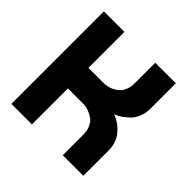

<svg xmlns="http://www.w3.org/2000/svg" viewBox="-158 -741 881 881"><g transform="rotate(45 283.0 -300.0)"><path d="M33.2 -600.1H166.5V-366.7H266.6Q268.6 -366.7 272.2 -366.9Q275.9 -367.2 286.4 -369.1Q296.9 -371.1 306.2 -374.5Q315.4 -377.9 327.1 -385.5Q338.9 -393.1 347.2 -403.1Q355.5 -413.1 361.1 -429.7Q366.7 -446.3 366.7 -466.8V-600.1H500V-433.1Q500 -405.3 489.7 -381.1Q479.5 -356.9 464.8 -342.8Q450.2 -328.6 435.3 -318.1Q420.4 -307.6 410.2 -303.7L399.9 -299.8Q401.9 -299.3 405.5 -297.9Q409.2 -296.4 419.7 -291Q430.2 -285.6 439.5 -279.1Q448.7 -272.5 460.4 -261Q472.2 -249.5 480.5 -236.6Q488.8 -223.6 494.4 -205.3Q500 -187 500 -166.5V0H366.7V-133.3Q366.7 -161.1 356.4 -181.9Q346.2 -202.6 331.3 -211.9Q316.4 -221.2 301.8 -226.8Q287.1 -232.4 276.9 -232.9L266.6 -233.4H166.5V0H33.2Z"/></g></svg>

Font: Malkor
Style: Bold
Weight: 700
Version: Version 1.3